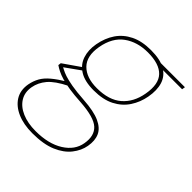

<svg xmlns="http://www.w3.org/2000/svg" viewBox="-237 -645 1006 1006"><g transform="rotate(45 266.0 -142.0)"><path d="M168 232Q103 232 56 211.5Q9 191 -14 154Q-37 117 -28 66Q-22 35 -8 10Q6 -15 34 -38.5Q62 -62 107 -89L127 -78Q59 -44 30.5 -10Q2 24 -5 64Q-13 108 7.5 141.5Q28 175 71 193.5Q114 212 172 212Q267 212 327.5 174Q388 136 398 75Q409 11 373 -22Q337 -55 232 -62Q181 -65 145 -70.5Q109 -76 84 -83.5Q59 -91 42 -99.5Q25 -108 12 -117L14 -133L112 -201L132 -194L27 -119L23 -133Q36 -128 49.5 -120.5Q63 -113 84 -106Q105 -99 141 -92.5Q177 -86 236 -82Q314 -77 357 -57.5Q400 -38 414.5 -5.5Q429 27 421 72Q414 113 385 150Q356 187 303 209.5Q250 232 168 232ZM236 -154Q170 -154 131.5 -178Q93 -202 79.5 -243Q66 -284 75 -334Q85 -389 112.5 -429.5Q140 -470 186.5 -493Q233 -516 300 -516Q370 -516 408.5 -493Q447 -470 459.5 -429.5Q472 -389 462 -334Q453 -284 426 -243Q399 -202 352.5 -178Q306 -154 236 -154ZM240 -174Q329 -174 378.5 -217Q428 -260 441 -335Q456 -418 419 -457Q382 -496 297 -496Q219 -496 165 -457Q111 -418 96 -335Q82 -255 122 -214.5Q162 -174 240 -174ZM389 -486 383 -504H563L560 -486Z"/></g></svg>

Font: DM Sans Thin
Style: Italic
Weight: 250
Italic angle: -10°
Designer: Colophon Foundry, Jonny Pinhorn
Foundry: Colophon Foundry
Version: Version 4.004;gftools[0.9.30]